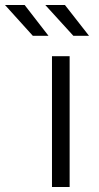

<svg xmlns="http://www.w3.org/2000/svg" viewBox="-110 -752 399 772"><path d="M99 -526H170V0H99ZM-90 -732H-11L85 -608H22ZM72 -732H151L248 -608H185Z"/></svg>

Font: Montserrat-Regular
Style: Regular
Weight: 400
Version: Version 7.200